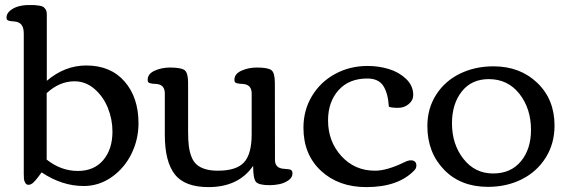

<svg xmlns="http://www.w3.org/2000/svg" viewBox="-20 -744 2281 777"><path d="M435.1 -211.4Q435.1 -261.2 416.5 -307.4Q397.9 -353.5 362.1 -384.3Q326.2 -415 281.7 -415Q220.7 -415 168.9 -367.2V-98.1Q227.1 -52.2 294.9 -52.2Q360.8 -52.2 397.9 -96.2Q435.1 -140.1 435.1 -211.4ZM540.5 -245.1Q540.5 -179.7 512 -121.6Q483.4 -63.5 431.9 -27.3Q380.4 8.8 318.8 8.8Q231 8.8 148.4 -46.4Q147.5 -45.4 135.3 -28.8Q123 -12.2 113.8 -4.2Q104.5 3.9 95.2 3.9Q86.9 3.9 82.3 -3.9Q77.6 -11.7 76.9 -19.8Q76.2 -27.8 76.2 -40.5V-608.9Q76.2 -653.3 41 -656.7Q37.6 -657.2 32.2 -657.7Q26.9 -658.2 24.4 -658.4Q22 -658.7 18.3 -659.4Q14.6 -660.2 12.9 -661.1Q11.2 -662.1 9.5 -663.6Q7.8 -665 7.1 -667.2Q6.3 -669.4 6.3 -672.9Q6.3 -689 21.2 -701.2Q36.1 -713.4 55.9 -718.5Q75.7 -723.6 95.2 -723.6Q111.8 -723.6 119.6 -723.4Q127.4 -723.1 139.2 -721.2Q150.9 -719.2 156 -715.6Q161.1 -711.9 165.3 -704.8Q169.4 -697.8 169.4 -687V-417Q242.2 -479 329.1 -479Q427.7 -479 484.1 -414.3Q540.5 -349.6 540.5 -245.1Z M741.2 -211.4Q741.2 -177.2 744.1 -153.3Q747.1 -129.4 754.9 -109.4Q762.7 -89.4 776.4 -77.6Q790 -65.9 811 -59.6Q832 -53.2 861.8 -53.2Q937 -53.2 967.8 -87.2Q998.5 -121.1 998.5 -200.7V-365.7Q998.5 -401.9 962.9 -404.3Q952.1 -404.8 948.5 -405.3Q944.8 -405.8 938.7 -407.2Q932.6 -408.7 930.7 -411.9Q928.7 -415 928.7 -420.9Q928.7 -445.3 957.3 -458Q985.8 -470.7 1019.5 -470.7Q1064.5 -470.7 1078.4 -460Q1092.3 -449.2 1092.3 -409.2L1092.8 -96.7Q1092.8 -63.5 1127.9 -61Q1152.8 -59.6 1157.7 -56.2Q1163.6 -52.2 1163.6 -42Q1163.6 -25.4 1147.2 -14.2Q1130.9 -2.9 1111.1 1.2Q1091.3 5.4 1071.3 5.4Q1026.4 5.4 1015.4 -8.5Q1004.4 -22.5 1004.4 -72.8Q945.3 13.2 823.7 13.2Q727.5 13.2 687.3 -38.6Q647 -90.3 647 -198.2V-365.7Q647 -401.9 612.3 -404.3Q601.6 -404.8 597.7 -405.3Q593.8 -405.8 587.6 -407.2Q581.5 -408.7 579.6 -411.9Q577.6 -415 577.6 -420.9Q577.6 -445.3 606 -458Q634.3 -470.7 668 -470.7Q712.9 -470.7 727.1 -460Q741.2 -449.2 741.2 -409.2Z M1467.8 -477.1Q1512.7 -477.1 1553.7 -464.6Q1594.7 -452.1 1623.5 -424.6Q1652.3 -397 1652.3 -359.9Q1652.3 -337.9 1634 -322.8Q1615.7 -307.6 1591.3 -307.6Q1564.9 -307.6 1553.7 -312Q1550.3 -367.2 1531 -396.7Q1511.7 -426.3 1466.3 -426.3Q1392.1 -426.3 1349.9 -378.9Q1307.6 -331.5 1307.6 -256.8Q1307.6 -171.4 1361.6 -112.3Q1415.5 -53.2 1497.6 -53.2Q1545.9 -53.2 1616.2 -87.4Q1631.3 -95.2 1643.1 -95.2Q1653.3 -95.2 1659.2 -89.8Q1665 -84.5 1665 -74.7Q1665 -63.5 1658.2 -56.2Q1593.3 13.2 1462.4 13.2Q1350.1 13.2 1279.1 -52.7Q1208 -118.7 1208 -227.1Q1208 -297.9 1242.4 -355.2Q1276.9 -412.6 1336.2 -444.8Q1395.5 -477.1 1467.8 -477.1Z M1954.6 12.2Q1844.2 12.2 1776.9 -57.4Q1709.5 -127 1709.5 -233.9Q1709.5 -305.2 1745.1 -360.8Q1780.8 -416.5 1841.6 -446Q1902.3 -475.6 1977.1 -475.6Q2084.5 -475.6 2154.3 -408.7Q2224.1 -341.8 2224.1 -235.8Q2224.1 -162.6 2188.2 -105.7Q2152.3 -48.8 2091.3 -18.3Q2030.3 12.2 1954.6 12.2ZM2128.9 -218.3Q2128.9 -304.7 2082 -364.3Q2035.2 -423.8 1958 -423.8Q1888.2 -423.8 1848.6 -373.5Q1809.1 -323.2 1809.1 -245.1Q1809.1 -160.2 1855.5 -101.1Q1901.9 -42 1975.6 -42Q2047.4 -42 2088.1 -91.3Q2128.9 -140.6 2128.9 -218.3Z"/></svg>

Font: Corben
Style: Regular
Weight: 400
Designer: vernon adams
Foundry: vernon adams
Version: Version 1.100